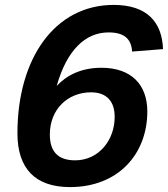

<svg xmlns="http://www.w3.org/2000/svg" viewBox="-20 -746 684 782"><path d="M265 16C461 16 580 -118 580 -292C580 -401 515 -470 393 -470C309 -470 250 -438 211 -396C252 -542 328 -614 422 -614C489 -614 515 -585 518 -536L644 -546C640 -656 579 -726 443 -726C204 -726 51 -509 51 -203C51 -60 123 16 265 16ZM286 -93C216 -93 183 -129 183 -198C183 -302 257 -370 351 -370C414 -370 447 -333 447 -271C448 -178 384 -93 286 -93Z"/></svg>

Font: Geist SemiBold
Style: Italic
Weight: 600
Italic angle: -12°
Designer: Basement.studio, Andrés Briganti, Mateo Zaragoza
Foundry: Basement.studio, Vercel, Andrés Briganti, Guido Ferreyra, Mateo Zaragoza
Version: Version 1.500